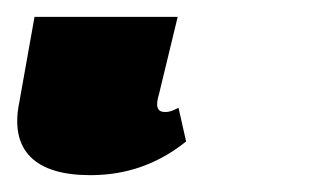

<svg xmlns="http://www.w3.org/2000/svg" viewBox="-40 32 375 228"><path d="M67 240C99 240 140 233 181 200L172 160C164 164 161 165 156 165C147 165 144 159 149 143L171 52H1L-17 153C-29 211 2 240 67 240Z"/></svg>

Font: Noto Serif Condensed Black
Style: Italic
Weight: 900
Width: 3
Italic angle: -12°
Designer: Monotype Design Team
Foundry: Monotype Imaging Inc.
Version: Version 2.013